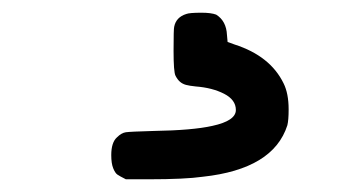

<svg xmlns="http://www.w3.org/2000/svg" viewBox="-20 -70 565 302"><path d="M178 212Q168 207 164.5 204.5Q161 202 158 194.5Q155 187 155 174Q155 154 164 146Q171 139 178 138Q185 137 221 136Q283 135 314 128Q351 120 351 103Q351 87 332.5 77.5Q314 68 288 66Q278 65 272.5 63.5Q267 62 263 58.5Q259 55 256 49Q253 43 253 10Q253 -25 254 -28Q257 -43 273 -48Q278 -50 297 -50Q312 -50 320 -47Q336 -37 337 -15L338 -4L349 0Q405 18 426 61Q434 77 434 102Q434 119 432 127Q410 196 299 208Q271 212 214 212Z"/></svg>

Font: KaTeX_Typewriter
Style: Regular
Weight: 400
Version: Version 1.1; ttfautohint (v1.3)